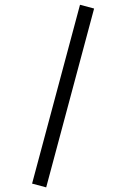

<svg xmlns="http://www.w3.org/2000/svg" viewBox="-20 -715 540 821"><path d="M322.1 -694.6 117.2 70.1 177.5 86.2 382.4 -678.5Z"/></svg>

Font: Amy Mono
Style: Regular
Weight: 400
Monospace: yes
Version: Version 001.000